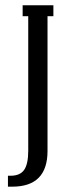

<svg xmlns="http://www.w3.org/2000/svg" viewBox="-20 -700 264 720"><path d="M25.9 0H9.8V-41H20Q55.2 -41 70.6 -63Q85.9 -85 85.9 -134.8V-639.2H64.9V-680.2H180.2V-639.2H158.2V-133.8Q158.2 0 25.9 0Z"/></svg>

Font: Margherita
Style: Regular
Weight: 400
Designer: James Puckett
Foundry: Dunwich Type Founders
Version: Version 1.008;hotconv 1.0.109;makeotfexe 2.5.65596